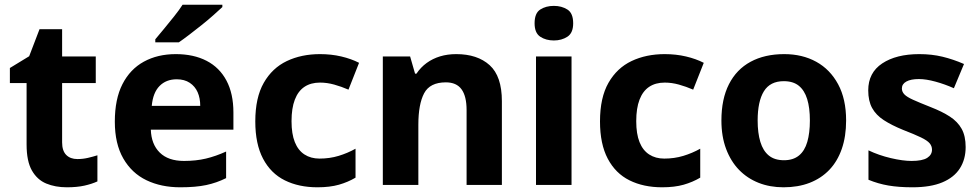

<svg xmlns="http://www.w3.org/2000/svg" viewBox="-20 -786 4166 816"><path d="M309 -110Q332 -110 353.5 -115Q375 -120 394 -126V-15Q370 -4 338.5 3Q307 10 264 10Q215 10 176.5 -6Q138 -22 115.5 -61.5Q93 -101 93 -172V-433H22V-497L104 -547L148 -662H244V-546H387V-433H244V-181Q244 -145 261.5 -127.5Q279 -110 309 -110Z M727 -556Q803 -556 858 -527.5Q913 -499 942.5 -443.5Q972 -388 972 -308V-235H621Q623 -173 659 -137.5Q695 -102 762 -102Q813 -102 855 -112Q897 -122 941 -142V-29Q901 -9 856.5 0.5Q812 10 746 10Q665 10 602.5 -20Q540 -50 504 -112.5Q468 -175 468 -269Q468 -365 500.5 -428.5Q533 -492 591.5 -524Q650 -556 727 -556ZM731 -449Q686 -449 658 -420.5Q630 -392 625 -336H831Q831 -369 820 -394Q809 -419 786.5 -434Q764 -449 731 -449ZM925 -756Q910 -742 887 -721.5Q864 -701 837 -679.5Q810 -658 784.5 -638.5Q759 -619 740 -606H640V-619Q656 -638 677.5 -664Q699 -690 720.5 -717Q742 -744 756 -766H925Z M1329 10Q1250 10 1190.5 -19.5Q1131 -49 1098 -111.5Q1065 -174 1065 -270Q1065 -371 1101 -434Q1137 -497 1199 -526.5Q1261 -556 1340 -556Q1388 -556 1430.5 -546Q1473 -536 1506 -519L1461 -405Q1431 -418 1400.5 -426.5Q1370 -435 1340 -435Q1301 -435 1274 -417Q1247 -399 1233 -362.5Q1219 -326 1219 -271Q1219 -217 1233 -182Q1247 -147 1274 -129.5Q1301 -112 1338 -112Q1381 -112 1419 -123.5Q1457 -135 1491 -154V-31Q1459 -12 1420.5 -1Q1382 10 1329 10Z M1919 -556Q2009 -556 2061 -509Q2113 -462 2113 -356V0H1963V-318Q1963 -377 1941.5 -406.5Q1920 -436 1875 -436Q1807 -436 1782.5 -389.5Q1758 -343 1758 -256V0H1607V-546H1723L1744 -473H1750Q1768 -500 1793.5 -518.5Q1819 -537 1850.5 -546.5Q1882 -556 1919 -556Z M2409 -546V0H2258V-546ZM2334 -761Q2367 -761 2391.5 -745.5Q2416 -730 2416 -687Q2416 -646 2391.5 -630Q2367 -614 2334 -614Q2300 -614 2276 -630Q2252 -646 2252 -687Q2252 -730 2276 -745.5Q2300 -761 2334 -761Z M2794 10Q2715 10 2655.5 -19.5Q2596 -49 2563 -111.5Q2530 -174 2530 -270Q2530 -371 2566 -434Q2602 -497 2664 -526.5Q2726 -556 2805 -556Q2853 -556 2895.5 -546Q2938 -536 2971 -519L2926 -405Q2896 -418 2865.5 -426.5Q2835 -435 2805 -435Q2766 -435 2739 -417Q2712 -399 2698 -362.5Q2684 -326 2684 -271Q2684 -217 2698 -182Q2712 -147 2739 -129.5Q2766 -112 2803 -112Q2846 -112 2884 -123.5Q2922 -135 2956 -154V-31Q2924 -12 2885.5 -1Q2847 10 2794 10Z M3576 -274Q3576 -206 3557.5 -153Q3539 -100 3504.5 -64Q3470 -28 3421 -9Q3372 10 3310 10Q3252 10 3204 -9Q3156 -28 3121 -64Q3086 -100 3066 -153Q3046 -206 3046 -274Q3046 -365 3078 -428Q3110 -491 3170 -523.5Q3230 -556 3313 -556Q3390 -556 3449 -523.5Q3508 -491 3542 -428Q3576 -365 3576 -274ZM3200 -274Q3200 -221 3211.5 -183Q3223 -145 3247.5 -125Q3272 -105 3312 -105Q3351 -105 3375.5 -125Q3400 -145 3411 -183Q3422 -221 3422 -274Q3422 -328 3410.5 -365Q3399 -402 3375 -421.5Q3351 -441 3311 -441Q3253 -441 3226.5 -398Q3200 -355 3200 -274Z M4084 -161Q4084 -109 4059.5 -70.5Q4035 -32 3985 -11Q3935 10 3858 10Q3800 10 3756 2.5Q3712 -5 3671 -22V-147Q3715 -126 3766 -114Q3817 -102 3854 -102Q3900 -102 3920.5 -115Q3941 -128 3941 -150Q3941 -165 3931 -177Q3921 -189 3894 -202Q3867 -215 3818 -234Q3769 -254 3736 -275.5Q3703 -297 3686.5 -327Q3670 -357 3670 -402Q3670 -477 3729.5 -516.5Q3789 -556 3887 -556Q3940 -556 3985.5 -545Q4031 -534 4077 -514L4034 -411Q3996 -428 3956 -439Q3916 -450 3885 -450Q3851 -450 3832 -439.5Q3813 -429 3813 -410Q3813 -396 3823.5 -385Q3834 -374 3860.5 -362Q3887 -350 3935 -331Q3984 -312 4017 -290.5Q4050 -269 4067 -238.5Q4084 -208 4084 -161Z"/></svg>

Font: Noto Sans Khmer
Style: Bold
Weight: 700
Version: Version 2.003